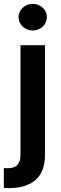

<svg xmlns="http://www.w3.org/2000/svg" viewBox="-45 -761 310 980"><path d="M184.6 -530.3V30.3Q184.6 114.7 137 157Q89.4 199.2 0 199.2Q-15.6 199.2 -25.4 198.2V96.7Q-18.6 97.7 -6.8 97.7Q28.3 97.7 43.9 80.6Q59.6 63.5 59.6 29.3V-530.3ZM49.8 -673.8Q49.8 -691.9 59.6 -707.5Q69.3 -723.1 86.2 -732.2Q103 -741.2 122.1 -741.2Q141.6 -741.2 158.2 -732.2Q174.8 -723.1 184.6 -707.5Q194.3 -691.9 194.3 -673.8Q194.3 -655.3 184.6 -639.4Q174.8 -623.5 158.2 -614.5Q141.6 -605.5 122.1 -605.5Q103 -605.5 86.2 -614.5Q69.3 -623.5 59.6 -639.4Q49.8 -655.3 49.8 -673.8Z"/></svg>

Font: Pretendard JP SemiBold
Style: Regular
Weight: 600
Designer: Base glyphs from Inter by Rasmus Andersson; Hangeul glyphs from Noto Sans CJK(Source Han Sans) by Jang Soo-young and Kan
Foundry: Kil Hyung-jin
Version: Version 1.309